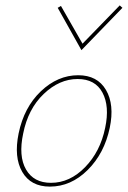

<svg xmlns="http://www.w3.org/2000/svg" viewBox="-20 -689 476 712"><path d="M282 -503 194 -660 206 -667 286 -527 424 -669 434 -660ZM165 3Q94 3 62.5 -51.5Q31 -106 49 -194Q69 -291 131.5 -350.5Q194 -410 270 -410Q341 -410 373 -355.5Q405 -301 387 -215Q367 -120 305 -58.5Q243 3 165 3ZM169 -11Q239 -11 295.5 -69Q352 -127 370 -215Q387 -295 360 -345.5Q333 -396 268 -396Q200 -396 142 -340.5Q84 -285 66 -194Q48 -110 76.5 -60.5Q105 -11 169 -11Z"/></svg>

Font: EauTestText Thin
Style: Italic
Weight: 250
Italic angle: -12°
Designer: Christian Thalmann (Catharsis Fonts)
Version: Version 0.001;PS 000.001;hotconv 1.0.88;makeotf.lib2.5.64775